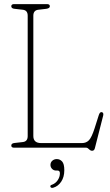

<svg xmlns="http://www.w3.org/2000/svg" viewBox="-20 -720 534 936"><path d="M205.5 -677 166.5 -672.5Q142.5 -669.5 142.5 -643.5V-57Q142.5 -22.5 180.5 -22.5H379.5Q400.5 -22.5 413.8 -36.5Q427 -50.5 441 -94L461.5 -158.5Q466.5 -174.5 475.5 -173.5Q486.5 -171.5 483 -156.5L442.5 2.5Q439.5 15 429 15Q421 15 414 7.5Q407 0 400 0H49Q35 0 35 -10.5Q35 -21.5 51.5 -23L91 -27.5Q115 -30 115 -56.5V-643.5Q115 -670 91 -672.5L51.5 -677Q35 -678.5 35 -689.5Q35 -700 49 -700H209Q223 -700 223 -689.5Q223 -679.5 205.5 -677ZM254 111.5Q241.5 111.5 233.8 103.2Q226 95 226 84Q226 71.5 235 63.5Q244 55.5 257 55.5Q272 55.5 282.8 67.2Q293.5 79 293.5 109.5Q293.5 143 278.5 165.5Q263.5 188 240 195Q230 198 226 191.5Q223 183 233.5 180.5Q251 174 261.5 158.2Q272 142.5 272 125Q272 111.5 261 111.5Z"/></svg>

Font: Fraunces 144pt S100 Thin
Style: Regular
Weight: 100
Version: Version 1.000; ttfautohint (v1.8.3)